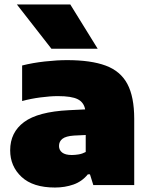

<svg xmlns="http://www.w3.org/2000/svg" viewBox="-20 -828 670 859"><path d="M226 11Q127.5 11 76.5 -36.5Q25.5 -84 25.5 -155.5Q25.5 -236 87.8 -282Q150 -328 288 -335L361 -338.5Q355 -370.5 327.5 -384.2Q300 -398 239 -398Q205 -398 161.2 -392.2Q117.5 -386.5 79 -376V-535Q126.5 -547 180.8 -553Q235 -559 280 -559Q386.5 -559 452.8 -534.5Q519 -510 549.8 -452.5Q580.5 -395 580.5 -296V0H397.5L382.5 -48H373Q347 -16 308.8 -2.5Q270.5 11 226 11ZM244 -175Q244 -156.5 258.2 -145.5Q272.5 -134.5 301 -134.5Q315.5 -134.5 332 -137.2Q348.5 -140 363.5 -148V-224L311 -221.5Q274.5 -219 259.2 -207Q244 -195 244 -175ZM210 -610 55.5 -808H294.5L417 -610Z"/></svg>

Font: Encode Sans SmExp Black
Style: Regular
Weight: 900
Width: 6
Designer: Multiple Designers
Foundry: Impallari Type
Version: Version 3.002; ttfautohint (v1.8.3) -l 8 -r 50 -G 200 -x 14 